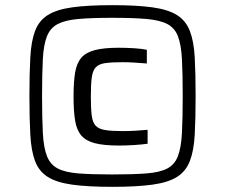

<svg xmlns="http://www.w3.org/2000/svg" viewBox="-20 -716 872 744"><path d="M415 8Q320 8 259.5 -0.5Q199 -9 165 -30.5Q131 -52 116 -91.5Q101 -131 97.5 -193Q94 -255 94 -344Q94 -433 97.5 -495Q101 -557 116 -596.5Q131 -636 165 -657.5Q199 -679 259.5 -687.5Q320 -696 415 -696Q510 -696 571 -687.5Q632 -679 666 -657.5Q700 -636 715.5 -596.5Q731 -557 734.5 -495Q738 -433 738 -344Q738 -255 734.5 -193Q731 -131 715.5 -91.5Q700 -52 666 -30.5Q632 -9 571 -0.5Q510 8 415 8ZM415 -40Q496 -40 547.5 -44Q599 -48 628 -63Q657 -78 669.5 -111Q682 -144 685 -200.5Q688 -257 688 -344Q688 -431 685 -487Q682 -543 669.5 -575.5Q657 -608 628 -623Q599 -638 547.5 -642.5Q496 -647 415 -647Q335 -647 284 -642.5Q233 -638 204 -623Q175 -608 162 -575.5Q149 -543 146 -487Q143 -431 143 -344Q143 -257 146 -200.5Q149 -144 162 -111Q175 -78 204 -63Q233 -48 284 -44Q335 -40 415 -40ZM441 -152Q383 -152 348 -161Q313 -170 295 -191Q277 -212 271 -249Q265 -286 265 -341Q265 -398 271 -434.5Q277 -471 295 -492Q313 -513 348 -522Q383 -531 441 -531Q470 -531 501 -529Q532 -527 549 -523V-470Q526 -472 500.5 -473.5Q475 -475 456 -475Q413 -475 388 -471.5Q363 -468 351 -455Q339 -442 335.5 -415Q332 -388 332 -341Q332 -295 335.5 -268Q339 -241 351 -228.5Q363 -216 388 -212Q413 -208 456 -208Q479 -208 505.5 -209.5Q532 -211 552 -213V-159Q531 -156 500 -154Q469 -152 441 -152Z"/></svg>

Font: Saira Expanded Medium
Style: Regular
Weight: 500
Width: 7
Designer: Hector Gatti with collaboration of the Omnibus-Type team
Foundry: Omnibus-Type
Version: Version 1.100; ttfautohint (v1.8.3)